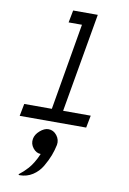

<svg xmlns="http://www.w3.org/2000/svg" viewBox="-117 -818 853 1274"><g transform="rotate(10 309.0 -181.0)"><path d="M41 0 57 -83H243L343 -667H253L269 -750H435L319 -83H505L489 0ZM109 388Q100 388 102 382Q102 381 110.5 375Q119 369 132 357Q145 345 160 328.5Q175 312 192 284.5Q209 257 222 225Q192 225 170 197Q148 169 154 135Q159 105 188 79.5Q217 54 245 54Q279 54 301.5 83Q324 112 318 147Q310 185 296.5 220.5Q283 256 259 297Q235 338 196 363Q157 388 109 388Z"/></g></svg>

Font: Hermit LightItalic
Style: Regular
Weight: 300
Italic angle: -10°
Designer: Pablo Caro
Version: Version 2.000;PS 002.000;hotconv 1.0.88;makeotf.lib2.5.64775